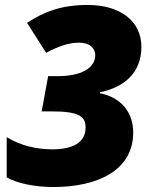

<svg xmlns="http://www.w3.org/2000/svg" viewBox="-20 -744 620 774"><path d="M195 10C370 10 517 -55 517 -210C517 -288 471 -351 383 -368V-372C480 -392 550 -450 550 -555C550 -661 462 -724 334 -724C224 -724 158 -696 89 -652L166 -531C211 -555 254 -572 298 -572C347 -572 364 -545 364 -522C364 -468 305 -437 212 -437H174L148 -295H189C303 -295 325 -272 325 -230C325 -166 268 -142 191 -142C128 -142 65 -156 7 -191V-29C50 -4 124 10 195 10Z"/></svg>

Font: Noto Sans Black
Style: Italic
Weight: 900
Italic angle: -12°
Designer: Monotype Design Team
Foundry: Monotype Imaging Inc.
Version: Version 2.013